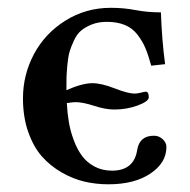

<svg xmlns="http://www.w3.org/2000/svg" viewBox="-20 -462 489 494"><path d="M268.1 -22.9Q324.7 -22.9 333 -76.2Q338.9 -112.8 376 -112.8Q389.2 -112.8 398.7 -103.8Q408.2 -94.7 408.2 -84Q408.2 -43 366.9 -15.4Q325.7 12.2 258.8 12.2Q227.5 12.2 197.8 5.4Q168 -1.5 138.7 -18.3Q109.4 -35.2 87.6 -59.8Q65.9 -84.5 52.5 -122.8Q39.1 -161.1 39.1 -209Q39.1 -269.5 67.4 -322.8Q95.7 -376 148.2 -408.9Q200.7 -441.9 265.1 -441.9Q298.8 -441.9 329.1 -436Q359.4 -430.2 394 -430.2Q396.5 -358.4 404.8 -296.9L369.1 -293Q361.8 -319.8 354.2 -337.9Q346.7 -356 333.7 -372.8Q320.8 -389.6 301.3 -397.7Q281.7 -405.8 254.9 -405.8Q233.4 -405.8 216.6 -399.2Q199.7 -392.6 188.7 -383.3Q177.7 -374 170.2 -357.7Q162.6 -341.3 158.9 -328.6Q155.3 -315.9 153.3 -294.7Q151.4 -273.4 151.1 -262Q150.9 -250.5 150.9 -230Q191.9 -248 217.8 -248Q240.7 -248 275.1 -234.6Q309.6 -221.2 326.2 -221.2Q333 -221.2 342.5 -223.6Q352.1 -226.1 355 -226.1Q362.8 -226.1 362.8 -211.9Q362.8 -201.2 334.5 -190.7Q306.2 -180.2 273.9 -180.2Q251.5 -180.2 222.2 -189.7Q192.9 -199.2 173.8 -199.2Q168.9 -199.2 151.9 -196.8Q153.3 -170.9 157.2 -147.7Q161.1 -124.5 169.9 -101.1Q178.7 -77.6 191.2 -60.8Q203.6 -43.9 223.4 -33.4Q243.2 -22.9 268.1 -22.9Z"/></svg>

Font: Linux Libertine G
Style: Bold
Weight: 700
Designer: Philipp H. Poll
Foundry: Philipp H. Poll
Version: Version 5.0.3